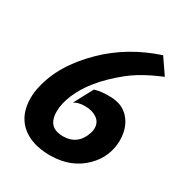

<svg xmlns="http://www.w3.org/2000/svg" viewBox="-159 -755 840 892"><g transform="rotate(30 261.0 -309.0)"><path d="M459 -642 516 -559Q478 -543 460 -534Q396 -503 350 -466Q225 -365 182 -261Q161 -210 161 -169Q161 -98 216 -86Q230 -83 243 -83Q323 -83 349 -163Q353 -175 353 -189Q353 -221 327.5 -238.5Q302 -256 264 -256Q229 -256 206 -242L260 -343Q298 -355 353 -352Q418 -348 452 -301Q483 -260 483 -196Q481 -108 418 -46Q350 22 240 24Q134 25 76 -29Q25 -78 25 -162Q25 -193 32 -222Q61 -357 186 -479Q298 -589 459 -642Z"/></g></svg>

Font: GFS Neohellenic Rg
Style: Bold Italic
Weight: 700
Italic angle: -12°
Designer: Designed by Takis Katsoulidis and George D. Matthiopoulos.
Foundry: Designed by Takis Katsoulidis and George D. Matthiopoulos.
Version: Version 1.0